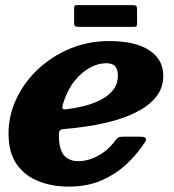

<svg xmlns="http://www.w3.org/2000/svg" viewBox="-20 -694 665 732"><path d="M262.5 -607.5Q262.5 -597 266.5 -594.2Q270.5 -591.5 280 -591.5H491.5Q499.5 -591.5 501 -595Q502.5 -598.5 502.5 -606.5V-659Q502.5 -669 498.8 -671.8Q495 -674.5 485.5 -674.5H272.5Q266 -674.5 264.2 -671.2Q262.5 -668 262.5 -661ZM12.5 -184.5Q12.5 -112 44 -67.5Q75.5 -23 127.5 -2.8Q179.5 17.5 241.5 17.5Q313 17.5 367.5 -6.5Q422 -30.5 462.2 -68.2Q502.5 -106 530 -148Q540 -162 535.8 -167.5Q531.5 -173 511.5 -173H451Q436 -173 430.5 -169.2Q425 -165.5 419.5 -158Q401 -133 377.8 -115.5Q354.5 -98 329 -88.8Q303.5 -79.5 279 -79.5Q244 -79.5 224.2 -101.5Q204.5 -123.5 204.5 -179Q204.5 -191 208 -196Q211.5 -201 223 -202Q268 -205.5 319.8 -213.5Q371.5 -221.5 421.5 -236Q471.5 -250.5 512.5 -273.2Q553.5 -296 578 -328.5Q602.5 -361 602.5 -405.5Q602.5 -467 549.2 -502.2Q496 -537.5 395.5 -537.5Q317 -537.5 247.5 -508.8Q178 -480 125.2 -430.5Q72.5 -381 42.5 -317.5Q12.5 -254 12.5 -184.5ZM233.5 -277.5Q220.5 -276 218.5 -280.5Q216.5 -285 220.5 -299Q236.5 -350.5 263.5 -384.5Q290.5 -418.5 322.5 -435.8Q354.5 -453 384.5 -453Q409.5 -453 419.5 -440.8Q429.5 -428.5 429.5 -406Q429.5 -375.5 413 -353.2Q396.5 -331 368.5 -315.8Q340.5 -300.5 305.5 -291.2Q270.5 -282 233.5 -277.5Z"/></svg>

Font: Besley ExtraBold
Style: Italic
Weight: 800
Italic angle: -13°
Designer: Owen Earl
Foundry: indestructible type*
Version: Version 2.001